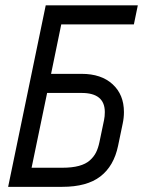

<svg xmlns="http://www.w3.org/2000/svg" viewBox="-20 -704 565 736"><path d="M293 -420.9Q368.2 -420.9 411.6 -381.1Q455.1 -341.3 455.1 -274.4Q455.1 -252 450.2 -229.5L432.6 -145Q416.5 -67.4 364.7 -27.6Q313 12.2 218.8 12.2H11.2L155.3 -683.6H508.3L493.2 -610.4H214.8L175.8 -420.9ZM160.6 -347.7 101.1 -61H218.8Q256.3 -61 282.5 -68.1Q308.6 -75.2 324.2 -89.1Q339.8 -103 348.1 -119.6Q356.4 -136.2 361.3 -159.7L378.9 -244.1Q381.8 -257.8 381.8 -274.4Q381.8 -347.7 293 -347.7Z"/></svg>

Font: Anka/Coder Condensed
Style: Italic
Weight: 400
Width: 4
Italic angle: -12°
Monospace: yes
Version: Version 001.100